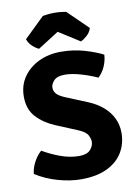

<svg xmlns="http://www.w3.org/2000/svg" viewBox="-100 -980 757 1060"><g transform="rotate(-10 278.5 -450.5)"><path d="M15 -59.5Q18 -93.5 36 -126.2Q54 -159 77 -179Q119 -154 172.5 -133.8Q226 -113.5 279.5 -113.5Q323 -113.5 342 -134.5Q361 -155.5 361 -179.5Q361 -195.5 350.5 -216.2Q340 -237 298 -254.5L177.5 -304.5Q115.5 -330.5 75 -374Q34.5 -417.5 34.5 -489Q34.5 -551.5 67 -598.5Q99.5 -645.5 154.8 -671.8Q210 -698 278 -698Q349 -698 411.2 -679.5Q473.5 -661 512.5 -640.5Q510.5 -606 496.2 -574.2Q482 -542.5 458.5 -521Q420.5 -539 369.5 -554.2Q318.5 -569.5 278 -569.5Q235 -569.5 216.8 -550Q198.5 -530.5 198.5 -510.5Q198.5 -491.5 211.2 -476.5Q224 -461.5 257 -447.5L380 -397Q428.5 -377 462.2 -347.2Q496 -317.5 513.5 -280.2Q531 -243 531 -199.5Q531 -139 501.8 -90.2Q472.5 -41.5 414 -13.2Q355.5 15 268 15Q207.5 15 139 -4.2Q70.5 -23.5 15 -59.5ZM346 -910 459.5 -799.5Q452.5 -776 433 -758.5Q413.5 -741 398 -735L280.5 -809.5L163.5 -735Q148 -741 128.5 -758.5Q109 -776 101.5 -799.5L215.5 -910Q229 -912.5 246 -914.2Q263 -916 280.5 -916Q298 -916 315 -914.2Q332 -912.5 346 -910Z"/></g></svg>

Font: Signika
Style: Bold
Weight: 700
Designer: Anna Giedry
Foundry: Anna Giedry
Version: Version 2.001